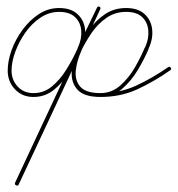

<svg xmlns="http://www.w3.org/2000/svg" viewBox="-20 -291 553 598"><path d="M223 -144Q235 -170 233 -195.5Q231 -221 214 -237.5Q197 -254 164 -254Q133 -254 106 -236Q79 -218 59 -189.5Q39 -161 27.5 -129.5Q16 -98 16 -71Q16 -42 35 -21.5Q54 -1 84 -1Q117 -1 142 -22Q167 -43 185.5 -72.5Q204 -102 216 -128Q232 -163 248.5 -197.5Q265 -232 282 -267Q284 -272 290 -270Q295 -267 292 -262Q229 -126 165.5 10.5Q102 147 38 284Q36 289 30 286Q25 284 27 278Q76 175 124.5 71Q173 -33 222 -137Q236 -167 257 -197Q278 -227 306.5 -246.5Q335 -266 373 -266Q410 -266 430.5 -247Q451 -228 454 -198.5Q457 -169 442 -138Q442 -138 442 -138.5Q442 -139 442 -139Q442 -139 442.5 -139Q443 -139 443 -139Q430 -108 409.5 -73.5Q389 -39 360 -14Q331 11 293 11Q243 11 222.5 -11Q202 -33 204 -67.5Q206 -102 224 -140Q226 -145 232 -142Q237 -140 234 -134Q219 -102 215.5 -71.5Q212 -41 229.5 -21Q247 -1 293 -1Q354 -1 404.5 -24.5Q455 -48 504 -82Q508 -85 512 -80Q515 -76 510 -72Q460 -37 408 -13Q356 11 293 11Q242 11 221.5 -11.5Q201 -34 203.5 -68.5Q206 -103 224 -140Q226 -145 232 -142Q237 -140 234 -134Q219 -101 216 -70.5Q213 -40 230.5 -20.5Q248 -1 293 -1Q328 -1 355 -25Q382 -49 401 -82.5Q420 -116 431 -143Q431 -143 431.5 -143Q432 -143 432 -143Q432 -143 432 -143.5Q432 -144 432 -144Q444 -170 442 -195.5Q440 -221 423 -237.5Q406 -254 373 -254Q338 -254 311 -235Q284 -216 265 -188Q246 -160 232 -131Q184 -28 135.5 76Q87 180 38 284Q36 289 30 286Q25 284 27 278Q91 142 154.5 5.5Q218 -131 282 -267Q284 -272 290 -270Q295 -267 292 -262Q276 -227 259.5 -192Q243 -157 227 -123Q213 -94 193.5 -63Q174 -32 147 -10.5Q120 11 84 11Q49 11 26.5 -13Q4 -37 4 -71Q4 -101 16 -134.5Q28 -168 50 -198Q72 -228 101 -247Q130 -266 164 -266Q201 -266 221.5 -247Q242 -228 245 -198.5Q248 -169 233 -138Q231 -133 225 -136Q220 -138 223 -144Z"/></svg>

Font: FRB American Cursive Guidelines Thin
Style: Italic
Weight: 100
Italic angle: -25°
Version: Version 2.0;Modular Font Editor K font №1